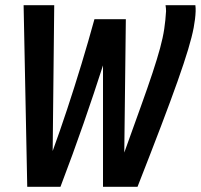

<svg xmlns="http://www.w3.org/2000/svg" viewBox="-20 -720 774 740"><path d="M510 0H377V-468Q343 -362 302 -244Q261 -126 213 0H85L71 -700H189L183 -138Q210 -212 238.5 -298Q267 -384 294 -473Q321 -562 344 -646H465L459 -132Q496 -235 523 -310Q550 -385 568 -439.5Q586 -494 597 -534.5Q608 -575 613 -608.5Q618 -642 620 -677Q620 -688 618 -700H733Q734 -694 734 -688Q734 -682 734 -676Q733 -648 726.5 -613.5Q720 -579 705 -529Q690 -479 664.5 -407Q639 -335 601 -235Q563 -135 510 0Z"/></svg>

Font: Georama SemiCondensed SemiBold
Style: Italic
Weight: 600
Width: 4
Italic angle: -9°
Designer: Jean-Baptiste Levee
Foundry: Production Type
Version: Version 1.000